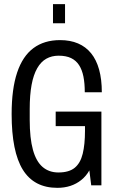

<svg xmlns="http://www.w3.org/2000/svg" viewBox="-20 -892 552 924"><path d="M256 12Q144 12 90 -75Q36 -162 36 -343Q36 -464 62.5 -543Q89 -622 141 -660.5Q193 -699 269 -699Q318 -699 355.5 -683Q393 -667 418.5 -635.5Q444 -604 457 -557Q470 -510 470 -448H388Q388 -491 381.5 -523.5Q375 -556 360.5 -578.5Q346 -601 322 -612.5Q298 -624 262 -624Q229 -624 203 -609.5Q177 -595 159 -563.5Q141 -532 132 -483.5Q123 -435 123 -367V-315Q123 -227 138.5 -171Q154 -115 185 -88.5Q216 -62 261 -62Q312 -62 339.5 -84.5Q367 -107 378 -152Q389 -197 389 -262V-285H248V-355H468V0H419L410 -72Q395 -45 371.5 -26Q348 -7 319 2.5Q290 12 256 12ZM235 -780V-872H293V-780Z"/></svg>

Font: Archivo ExtraCondensed
Style: Regular
Weight: 400
Width: 2
Designer: Hector Gatti
Foundry: Omnibus-Type
Version: Version 2.001